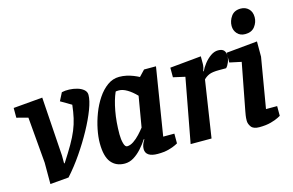

<svg xmlns="http://www.w3.org/2000/svg" viewBox="-101 -946 1798 1180"><g transform="rotate(-15 798.5 -355.5)"><path d="M89 14V-122L64 -415L-8 -434V-496L178 -512L203 -136V-87H207Q244 -144 268.5 -186.5Q293 -229 308 -265.5Q323 -302 331.5 -339.5Q340 -377 345 -422L277 -462L303 -513Q324 -518 350.5 -517Q377 -516 401 -509Q425 -502 441 -488.5Q457 -475 457 -455Q457 -420 436 -364.5Q415 -309 379.5 -244Q344 -179 299.5 -114Q255 -49 207 4Z M715 -104Q696 -75 672 -48.5Q648 -22 621 -5.5Q594 11 564 11Q509 11 478 -27Q447 -65 447 -150Q447 -189 456.5 -237Q466 -285 484.5 -333.5Q503 -382 530 -422.5Q557 -463 591.5 -488Q626 -513 667 -513Q691 -513 713.5 -508Q736 -503 756 -495Q776 -487 791 -479L827 -517H903L834 -88H905V-26Q905 -26 889.5 -18Q874 -10 845 -2Q816 6 775 6Q737 6 717.5 -7Q698 -20 698 -45Q698 -59 703 -73Q708 -87 718 -102ZM753 -370Q724 -400 696 -416.5Q668 -433 644 -433Q636 -433 630 -432.5Q624 -432 623 -430Q603 -385 590.5 -317.5Q578 -250 578 -171Q578 -139 585 -113.5Q592 -88 605 -88Q625 -88 646.5 -102.5Q668 -117 687 -137.5Q706 -158 720 -176Z M1061 -408 986 -425V-486L1185 -505V-457Q1185 -446 1182 -433.5Q1179 -421 1175 -412H1179Q1188 -432 1206.5 -456Q1225 -480 1248.5 -496.5Q1272 -513 1296 -513Q1322 -513 1333 -500.5Q1344 -488 1344 -466Q1344 -446 1335.5 -425Q1327 -404 1316 -394H1271Q1228 -394 1207.5 -385Q1187 -376 1173 -361L1118 0H985Z M1485 -566Q1453 -566 1434.5 -586.5Q1416 -607 1416 -636Q1416 -668 1436 -696.5Q1456 -725 1497 -725Q1527 -725 1547 -705.5Q1567 -686 1567 -652Q1567 -620 1546.5 -593Q1526 -566 1485 -566ZM1419 -407 1344 -423V-485L1542 -504V-407L1488 -88H1559V-26Q1559 -26 1542 -17Q1525 -8 1494 0.5Q1463 9 1420 9Q1383 9 1369 -10Q1355 -29 1355 -49Q1355 -68 1357.5 -83Q1360 -98 1362 -109Z"/></g></svg>

Font: Faustina VF Beta
Style: Italic
Weight: 400
Italic angle: -8°
Designer: Alfonso Garcia
Foundry: Omnibus-Type
Version: Version 1.006